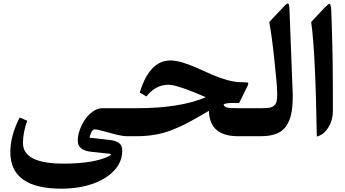

<svg xmlns="http://www.w3.org/2000/svg" viewBox="-20 -791 2006 1115"><path d="M40 92.3Q40 -2.9 94.2 -108.4L138.2 -89.8Q113.3 -21 113.3 39.1Q113.3 159.2 347.7 159.2Q526.9 159.2 615.2 114.7Q637.2 103.5 610.8 101.1L508.3 90.3Q431.6 82.5 431.6 24.9Q431.6 -3.9 443.4 -36.9Q455.1 -69.8 474.1 -97.7Q493.2 -125.5 519.8 -144Q546.4 -162.6 574.2 -162.6H726.6Q746.1 -162.6 746.1 -106V-55.7Q746.1 0 726.6 0H717.3Q692.4 0 652.6 -10Q612.8 -20 577.9 -30Q543 -40 530.3 -40Q524.4 -40 519.3 -35.2Q514.2 -30.3 511 -23.7Q507.8 -17.1 505.1 -9.5Q502.4 -2 501.5 2.4Q500.5 6.8 500.5 8.8L615.2 21.5Q652.8 25.4 671.4 39.6Q689.9 53.7 689.9 84Q689.9 148.9 642.8 199.5Q595.7 250 515.4 277.3Q435.1 304.7 336.4 304.7Q40 304.7 40 92.3Z M721.7 -162.6H773.4Q1027.3 -162.6 1175.3 -226.6Q1009.3 -298.8 958.5 -298.8Q883.8 -298.8 830.1 -231L791.5 -253.4Q848.1 -439.9 969.7 -439.9Q1002 -439.9 1043.5 -427Q1085 -414.1 1126.2 -395.5Q1167.5 -377 1209.7 -358.2Q1252 -339.4 1298.1 -326.4Q1344.2 -313.5 1383.3 -313.5Q1414.6 -313.5 1420.4 -310.5Q1423.8 -309.1 1419.4 -295.4L1368.7 -192.9H1322.8Q1297.4 -192.9 1278.8 -185.5Q1280.8 -170.9 1297.1 -166.7Q1313.5 -162.6 1362.8 -162.6H1463.9Q1473.1 -162.6 1475.8 -149.9Q1478.5 -137.2 1478.5 -106V-55.7Q1478.5 -25.4 1475.6 -12.7Q1472.7 0 1463.9 0H1362.8Q1196.3 0 1193.4 -147.5Q1174.8 -137.7 1131.6 -112.3Q1088.4 -86.9 1057.9 -71.3Q1027.3 -55.7 981.4 -37.1Q935.5 -18.6 883.5 -9.3Q831.5 0 773.4 0H721.7Q707 0 703.4 -12Q699.7 -23.9 699.7 -55.2V-106.9Q699.7 -138.7 703.4 -150.6Q707 -162.6 721.7 -162.6Z M1459 -162.6H1493.7Q1525.4 -162.6 1541.7 -165Q1558.1 -167.5 1570.3 -176.5Q1582.5 -185.5 1586.2 -201.9Q1589.8 -218.3 1589.8 -248Q1589.8 -290.5 1573.5 -442.9Q1557.1 -595.2 1543.5 -663.1L1622.6 -746.6Q1630.4 -754.9 1633.5 -758.1Q1636.7 -761.2 1641.8 -765.9Q1647 -770.5 1648.9 -770.5Q1650.9 -770.5 1653.8 -770Q1656.7 -769.5 1657.7 -764.6Q1658.7 -759.8 1659.7 -752.7Q1660.6 -745.6 1661.1 -734.4L1678.7 -277.8Q1680.2 -239.7 1680.2 -237.3Q1680.2 -174.8 1671.9 -132.8Q1663.6 -90.8 1642.8 -59.8Q1622.1 -28.8 1585.4 -14.4Q1548.8 0 1493.7 0H1459Q1444.3 0 1440.7 -12Q1437 -23.9 1437 -55.2V-106.9Q1437 -138.7 1440.7 -150.6Q1444.3 -162.6 1459 -162.6Z M1893.1 -769Q1901.9 -769 1903.8 -728.5Q1905.8 -676.8 1907 -631.8Q1908.2 -586.9 1909.2 -554.7Q1910.2 -522.5 1910.9 -481.9Q1911.6 -441.4 1911.9 -421.6Q1912.1 -401.9 1912.4 -357.7Q1912.6 -313.5 1912.8 -297.6Q1913.1 -281.7 1913.1 -224.9Q1913.1 -168 1913.1 -146Q1913.1 -114.7 1902.8 -84.2Q1892.6 -53.7 1870.6 -29.3Q1848.6 -4.9 1819.8 2Q1812 -490.7 1787.1 -663.1L1864.7 -746.1Q1887.7 -769 1893.1 -769Z"/></svg>

Font: Parastoo FD
Style: Bold-FD
Weight: 700
Foundry: Saber Rastikerdar (saber.rastikerdar@gmail.com)
Version: Version 2.0.1